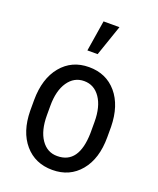

<svg xmlns="http://www.w3.org/2000/svg" viewBox="-145 -866 793 963"><g transform="rotate(20 251.0 -384.0)"><path d="M132.8 -238.8Q132.8 -157.2 165 -110.4Q197.3 -63.5 251 -64Q365.2 -64 368.7 -229V-288.6Q368.7 -370.1 336.4 -417Q304.2 -463.9 250.5 -463.9Q197.3 -463.9 165 -417Q132.8 -370.1 132.8 -289.1ZM46.4 -288.6Q46.9 -403.3 102.5 -470.7Q158.2 -538.1 250 -538.1Q341.8 -538.1 397.5 -472.7Q453.1 -407.2 455.1 -294.4V-238.8Q455.1 -124 399.4 -57.1Q343.8 9.8 251.5 9.8Q159.2 9.8 103.5 -55.2Q47.9 -120.1 46.4 -231ZM238.8 -778.3H323.7L267.1 -613.8H212.4Z"/></g></svg>

Font: RobotoCondensed-Regular
Style: Regular
Weight: 400
Designer: Google
Version: Version 2.001201; 2014